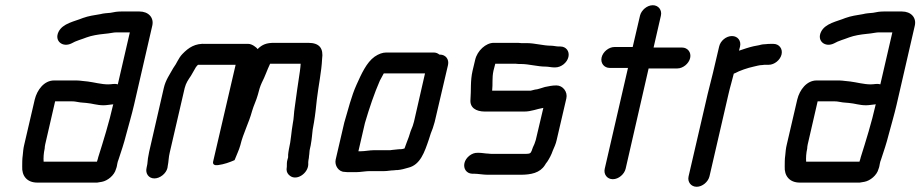

<svg xmlns="http://www.w3.org/2000/svg" viewBox="-20 -654 3523 735"><path d="M394 -331C368 -331 340 -339 316 -342L297 -344C288 -345 281 -346 273 -346H187C149 -346 122 -310 113 -273L73 -101C71 -94 70 -86 69 -79L67 -59C65 -47 65 -28 65 -17C63 19 83 45 123 45H352C357 44 363 43 370 42C392 38 418 17 424 -7C427 -14 428 -21 429 -27C430 -32 431 -37 434 -44C445 -78 454 -103 463 -139C472 -173 485 -217 493 -252L563 -556C570 -587 548 -610 514 -610H444C429 -610 417 -608 403 -605C392 -604 375 -603 365 -600C341 -596 319 -593 297 -585C266 -572 220 -565 204 -532C187 -497 220 -471 254 -488C271 -498 292 -503 312 -511C331 -518 356 -522 376 -524L394 -526C404 -527 415 -530 425 -530H477L431 -331C418 -335 409 -331 394 -331ZM356 -52C356 -50 353 -41 352 -38C351 -34 351 -35 351 -35H147C146 -49 147 -68 151 -85C151 -90 152 -96 153 -101L191 -266H255C260 -266 264 -266 269 -265L287 -262C294 -261 301 -261 310 -260C334 -258 351 -251 376 -251C387 -251 397 -253 407 -254C409 -254 411 -254 414 -255L413 -253C398 -186 375 -112 356 -52Z M621 -11 622 -18C626 -37 625 -51 630 -71L687 -317C692 -337 701 -349 711 -364L730 -397C732 -400 736 -404 738 -406H882L796 -36C793 -24 802 -20 815 -22C838 -25 860 -33 878 -41C885 -60 895 -79 900 -98C911 -144 933 -184 945 -229C951 -250 961 -269 967 -291C971 -308 976 -324 982 -337C995 -362 1002 -385 1014 -410H1131C1130 -398 1130 -395 1128 -381C1121 -336 1114 -286 1108 -241C1105 -224 1105 -200 1101 -182C1095 -149 1094 -116 1086 -83C1085 -75 1083 -68 1083 -62V-52L1080 -41C1078 -34 1078 -26 1078 -16L1077 -6C1077 5 1082 13 1090 19C1116 39 1158 10 1160 -23V-33C1160 -37 1161 -40 1161 -42C1162 -47 1163 -52 1163 -57C1165 -67 1164 -76 1167 -87C1169 -94 1170 -101 1171 -108C1172 -117 1173 -116 1174 -130C1175 -139 1176 -149 1177 -158L1182 -186C1187 -215 1190 -246 1193 -274C1199 -325 1211 -381 1213 -428C1219 -469 1203 -490 1160 -490H1029C1001 -490 984 -484 966 -466C962 -473 944 -486 931 -486H769C727 -489 702 -472 678 -447C662 -430 658 -413 643 -393C630 -369 614 -348 607 -317L551 -73C547 -55 545 -40 544 -26L541 -11C536 10 549 29 571 29C593 29 616 10 621 -11Z M1517 -83C1512 -83 1507 -83 1500 -82L1481 -80C1476 -79 1473 -79 1470 -79H1411C1396 -79 1376 -75 1362 -75H1352L1377 -183C1394 -241 1413 -297 1434 -345L1448 -371C1449 -372 1449 -372 1449 -373H1607L1565 -189C1562 -180 1561 -175 1560 -172C1558 -167 1555 -160 1552 -152L1545 -130C1539 -116 1535 -102 1529 -87V-86C1525 -85 1521 -83 1517 -83ZM1299 4C1304 5 1312 5 1321 5H1344C1359 5 1380 1 1395 1H1452C1463 1 1476 -2 1488 -2C1493 -3 1499 -3 1502 -3C1514 -4 1531 -8 1543 -12C1589 -23 1605 -71 1622 -121L1629 -143C1636 -160 1638 -166 1644 -187L1695 -405C1700 -427 1686 -445 1664 -445H1662C1656 -450 1649 -453 1640 -453H1459C1445 -453 1430 -448 1414 -437C1383 -415 1363 -370 1345 -330C1325 -286 1313 -235 1298 -185L1265 -43C1260 -21 1276 4 1299 4Z M2125 -476H2119C2110 -476 2099 -479 2090 -479C2059 -479 2028 -489 1995 -489H1975C1968 -490 1961 -490 1955 -490H1870C1840 -490 1807 -460 1799 -425L1789 -383C1780 -344 1784 -309 1781 -273C1778 -242 1802 -227 1836 -227H1987C2014 -227 2035 -237 2060 -241L2031 -118C2028 -107 2024 -98 2020 -90L2015 -76C2014 -74 2013 -72 2011 -69C2010 -69 2007 -66 2005 -66C2000 -65 1995 -65 1990 -65H1865C1860 -65 1854 -65 1849 -66C1839 -66 1825 -69 1814 -69H1808C1786 -70 1763 -51 1758 -30C1753 -8 1766 10 1787 11H1794C1810 11 1829 15 1847 15H1972C2013 15 2047 8 2066 -22C2068 -26 2071 -30 2075 -35C2083 -47 2091 -62 2096 -77C2101 -89 2108 -103 2111 -118L2148 -277C2154 -302 2135 -327 2110 -327C2093 -327 2082 -324 2066 -321C2057 -319 2038 -311 2028 -311C2023 -310 2017 -308 2012 -307H1864C1867 -333 1863 -355 1869 -383L1876 -410H1954C1961 -409 1967 -409 1974 -409C2005 -409 2037 -399 2069 -399C2079 -399 2091 -396 2100 -396H2106C2128 -396 2151 -414 2156 -436C2161 -458 2147 -476 2125 -476Z M2430 -594 2402 -474H2332C2311 -474 2288 -456 2283 -434C2278 -412 2293 -394 2314 -394H2384L2295 -8C2290 13 2304 32 2326 32C2348 32 2370 13 2375 -8L2463 -392H2573C2594 -392 2617 -410 2622 -432C2627 -454 2612 -472 2591 -472H2482L2510 -594C2515 -615 2501 -634 2479 -634C2457 -634 2435 -615 2430 -594Z M2733 -476 2709 -374C2703 -350 2695 -319 2689 -294L2616 21C2611 42 2625 61 2647 61C2669 61 2691 42 2696 21L2769 -295C2774 -318 2784 -350 2789 -372C2790 -373 2791 -373 2792 -373C2812 -384 2842 -394 2865 -399C2875 -401 2887 -405 2898 -405C2903 -406 2908 -406 2913 -406H2923C2944 -406 2967 -424 2972 -446C2977 -468 2962 -486 2941 -486H2931C2924 -486 2918 -486 2912 -485C2905 -485 2896 -484 2886 -481L2865 -477C2847 -473 2827 -466 2809 -460L2813 -476C2818 -498 2804 -516 2782 -516C2760 -516 2738 -498 2733 -476Z M3313 -331C3287 -331 3259 -339 3235 -342L3216 -344C3207 -345 3200 -346 3192 -346H3106C3068 -346 3041 -310 3032 -273L2992 -101C2990 -94 2989 -86 2988 -79L2986 -59C2984 -47 2984 -28 2984 -17C2982 19 3002 45 3042 45H3271C3276 44 3282 43 3289 42C3311 38 3337 17 3343 -7C3346 -14 3347 -21 3348 -27C3349 -32 3350 -37 3353 -44C3364 -78 3373 -103 3382 -139C3391 -173 3404 -217 3412 -252L3482 -556C3489 -587 3467 -610 3433 -610H3363C3348 -610 3336 -608 3322 -605C3311 -604 3294 -603 3284 -600C3260 -596 3238 -593 3216 -585C3185 -572 3139 -565 3123 -532C3106 -497 3139 -471 3173 -488C3190 -498 3211 -503 3231 -511C3250 -518 3275 -522 3295 -524L3313 -526C3323 -527 3334 -530 3344 -530H3396L3350 -331C3337 -335 3328 -331 3313 -331ZM3275 -52C3275 -50 3272 -41 3271 -38C3270 -34 3270 -35 3270 -35H3066C3065 -49 3066 -68 3070 -85C3070 -90 3071 -96 3072 -101L3110 -266H3174C3179 -266 3183 -266 3188 -265L3206 -262C3213 -261 3220 -261 3229 -260C3253 -258 3270 -251 3295 -251C3306 -251 3316 -253 3326 -254C3328 -254 3330 -254 3333 -255L3332 -253C3317 -186 3294 -112 3275 -52Z"/></svg>

Font: Electronic
Style: ExBdIt
Weight: 800
Version: Version 1.011